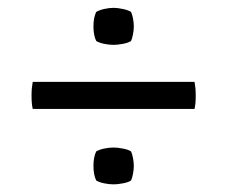

<svg xmlns="http://www.w3.org/2000/svg" viewBox="-20 -555 580 490"><path d="M218.5 -487.5Q218.5 -510 225.5 -524.5Q232.5 -529 245.5 -532Q258.5 -535 270 -535Q280 -535 294 -532Q308 -529 314.5 -524.5Q317.5 -518 319.5 -507.5Q321.5 -497 321.5 -487.5Q321.5 -478.5 319.5 -467.8Q317.5 -457 314.5 -450.5Q308.5 -446 294.2 -443.2Q280 -440.5 270 -440.5Q258.5 -440.5 245.5 -443.2Q232.5 -446 225.5 -450.5Q218.5 -465 218.5 -487.5ZM218.5 -131.5Q218.5 -154 225.5 -168.5Q232.5 -173 245.5 -175.8Q258.5 -178.5 270 -178.5Q280 -178.5 294 -175.8Q308 -173 314.5 -168.5Q317.5 -162 319.5 -151.2Q321.5 -140.5 321.5 -131.5Q321.5 -122.5 319.5 -111.8Q317.5 -101 314.5 -94.5Q308.5 -90 294.2 -87.2Q280 -84.5 270 -84.5Q258.5 -84.5 245.5 -87.2Q232.5 -90 225.5 -94.5Q218.5 -109 218.5 -131.5ZM63.5 -277Q62 -284 61.2 -292.2Q60.5 -300.5 60.5 -310.5Q60.5 -321 61.2 -329.5Q62 -338 63.5 -346H476.5Q478 -338 478.8 -329.5Q479.5 -321 479.5 -310.5Q479.5 -300.5 478.8 -292.2Q478 -284 476.5 -277Z"/></svg>

Font: Signika
Style: Regular
Weight: 300
Designer: Anna Giedry
Foundry: Anna Giedry
Version: Version 2.000